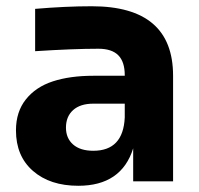

<svg xmlns="http://www.w3.org/2000/svg" viewBox="-20 -577 634 611"><path d="M229 14.2Q139.2 14.2 85 -33Q30.8 -80.1 30.8 -162.1Q30.8 -221.2 62.3 -260.7Q93.8 -300.3 148.2 -318.1Q202.6 -335.9 277.8 -335.9H377V-337.9Q377 -380.4 356.4 -401.1Q335.9 -421.9 293 -421.9Q213.9 -421.9 91.8 -414.1V-548.8Q189.5 -557.1 272 -557.1Q530.8 -557.1 530.8 -335.9V0H403.8V-105Q366.7 14.2 229 14.2ZM276.9 -97.2Q372.1 -97.2 377 -203.1V-247.1H276.9Q235.4 -247.1 212.6 -226.6Q189.9 -206.1 189.9 -170.9Q189.9 -137.2 212.6 -117.2Q235.4 -97.2 276.9 -97.2Z"/></svg>

Font: Sora
Style: Bold
Weight: 700
Designer: Jonathan Barnbrook, Julián Moncada
Foundry: Barnbrook Fonts
Version: Version 2.000